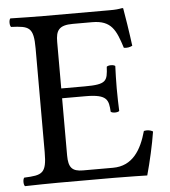

<svg xmlns="http://www.w3.org/2000/svg" viewBox="-49 -694 655 740"><g transform="rotate(-5 278.5 -323.5)"><path d="M281 -361H190V-541C190 -585 202 -605 256 -605H331C406 -605 422 -565 444 -496C456 -494 467 -496 477 -501C472 -542 457 -638 455 -646C455 -648 454 -649 451 -649C434 -646 426 -645 402 -645H147C117 -645 58 -646 18 -647C12 -641 12 -620 18 -614C88 -611 105 -606 105 -523V-122C105 -39 88 -34 18 -31C12 -25 12 -4 18 2C55 1 115 0 148 0H363C411 0 491 2 491 2C505 -48 520 -114 528 -165C518 -171 506 -173 493 -170C473 -98 438 -39 362 -39H246C204 -39 190 -55 190 -102V-323H281C366 -323 369 -300 372 -255C378 -249 399 -249 405 -255C404 -281 403 -309 403 -343C403 -371 404 -405 405 -429C399 -435 378 -435 372 -429C369 -374 366 -361 281 -361Z"/></g></svg>

Font: Libertinus Math
Style: Regular
Weight: 400
Designer: Philipp H. Poll, Khaled Hosny
Foundry: Caleb Maclennan
Version: Version 7.050;RELEASE